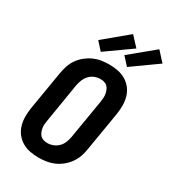

<svg xmlns="http://www.w3.org/2000/svg" viewBox="-233 -1112 1114 1242"><g transform="rotate(30 323.5 -491.0)"><path d="M257 8Q224 8 192 2Q160 -4 133 -20Q106 -36 87 -60.5Q68 -85 59 -115.5Q50 -146 50 -179Q50 -212 55 -245L104 -538Q109 -566 118.5 -594Q128 -622 145.5 -646.5Q163 -671 187.5 -690.5Q212 -710 239 -722Q266 -734 295 -738.5Q324 -743 352 -743Q385 -743 417 -737Q449 -731 476 -715Q503 -699 522 -674.5Q541 -650 550 -619.5Q559 -589 559 -556Q559 -523 554 -490L505 -197Q501 -169 491 -141Q481 -113 463.5 -88.5Q446 -64 422 -44.5Q398 -25 370.5 -13Q343 -1 314 3.5Q285 8 257 8ZM259 -102Q280 -102 301.5 -110.5Q323 -119 339 -135.5Q355 -152 363 -173Q371 -194 375 -215L424 -508Q426 -523 427 -537.5Q428 -552 425.5 -566Q423 -580 417.5 -593Q412 -606 402.5 -615.5Q393 -625 379 -629Q365 -633 350 -633Q329 -633 307.5 -624.5Q286 -616 270.5 -599.5Q255 -583 246.5 -562Q238 -541 234 -520L186 -227Q183 -212 182 -197.5Q181 -183 183.5 -169Q186 -155 191.5 -142Q197 -129 206.5 -119.5Q216 -110 230 -106Q244 -102 259 -102ZM459 -786 406 -844 583 -990 647 -920ZM263 -786 211 -844 387 -990 452 -920Z"/></g></svg>

Font: Iosevka SS04 XBd Ex Obl
Style: Regular
Weight: 800
Width: 7
Italic angle: -9°
Monospace: yes
Designer: Belleve Invis
Foundry: Belleve Invis
Version: Version 19.0.0; ttfautohint (v1.8.4)